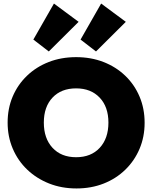

<svg xmlns="http://www.w3.org/2000/svg" viewBox="-20 -1048 858 1082"><path d="M411 14Q327 14 256.5 -14Q186 -42 133.5 -92Q81 -142 52 -210Q23 -278 23 -357Q23 -437 51.5 -504Q80 -571 132 -621Q184 -671 254.5 -698.5Q325 -726 409 -726Q493 -726 563.5 -698.5Q634 -671 686 -621Q738 -571 766.5 -503.5Q795 -436 795 -356Q795 -277 766.5 -209.5Q738 -142 686 -91.5Q634 -41 564 -13.5Q494 14 411 14ZM409 -162Q493 -162 542 -215Q591 -268 591 -357Q591 -446 541.5 -498Q492 -550 409 -550Q325 -550 276 -498Q227 -446 227 -357Q227 -268 276 -215Q325 -162 409 -162ZM255 -758 168 -825 284 -1028 423 -925ZM521 -758 434 -825 550 -1028 689 -925Z"/></svg>

Font: Outfit Black
Style: Regular
Weight: 900
Designer: Rodrigo Fuenzalida
Foundry: fragTYPE
Version: Version 1.100; ttfautohint (v1.8.4.7-5d5b)